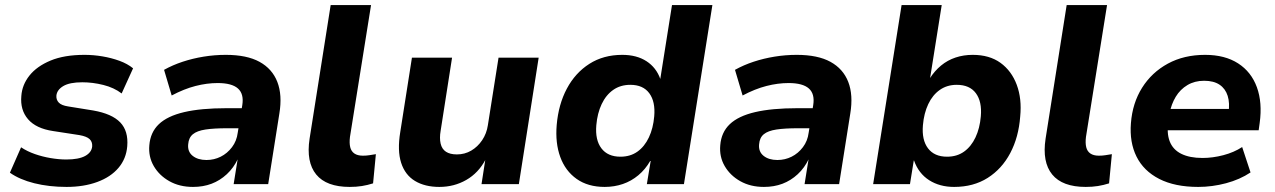

<svg xmlns="http://www.w3.org/2000/svg" viewBox="-20 -725 5022 756"><path d="M242 11Q173 11 115 -3.5Q57 -18 19 -45L63 -145Q87 -129 117 -118.5Q147 -108 179.5 -102.5Q212 -97 241 -97Q290 -97 315.5 -111Q341 -125 343 -149Q344 -167 332.5 -177.5Q321 -188 293 -193L189 -209Q122 -219 90.5 -255.5Q59 -292 64 -347Q67 -391 96 -427.5Q125 -464 179 -486.5Q233 -509 313 -509Q348 -509 383.5 -503Q419 -497 450.5 -485.5Q482 -474 504 -456L459 -357Q429 -380 387 -390.5Q345 -401 304 -401Q254 -401 229 -386Q204 -371 202 -348Q201 -332 211.5 -321Q222 -310 248 -306L347 -290Q421 -277 453.5 -243Q486 -209 481 -149Q477 -100 446.5 -64Q416 -28 363 -8.5Q310 11 242 11Z M740 11Q687 11 647 -11.5Q607 -34 585.5 -71Q564 -108 568 -153Q572 -204 605.5 -236Q639 -268 705 -283.5Q771 -299 872 -299H948L936 -220H873Q822 -220 789 -215Q756 -210 739.5 -196.5Q723 -183 721 -157Q718 -128 738.5 -111.5Q759 -95 793 -95Q823 -95 849 -108Q875 -121 893.5 -145.5Q912 -170 916 -202L934 -311Q941 -355 917 -376.5Q893 -398 837 -398Q795 -398 750 -386.5Q705 -375 656 -349L626 -450Q660 -469 699.5 -482Q739 -495 782 -502Q825 -509 869 -509Q952 -509 1002 -481.5Q1052 -454 1072 -402.5Q1092 -351 1080 -278L1036 0H900L916 -100H917Q900 -64 873 -39Q846 -14 813 -1.5Q780 11 740 11Z M1357 11Q1265 11 1225 -38Q1185 -87 1199 -179L1282 -705H1441L1358 -186Q1355 -162 1359 -145.5Q1363 -129 1375.5 -120.5Q1388 -112 1409 -112Q1423 -112 1435 -114Q1447 -116 1460 -118L1449 -3Q1427 4 1405 7.5Q1383 11 1357 11Z M1710 11Q1653 11 1614 -12.5Q1575 -36 1559.5 -84Q1544 -132 1556 -205L1602 -498H1760L1715 -210Q1710 -181 1715 -159.5Q1720 -138 1736 -127.5Q1752 -117 1779 -117Q1810 -117 1835.5 -132Q1861 -147 1878.5 -173Q1896 -199 1901 -232L1943 -498H2101L2023 0H1876L1891 -97H1892Q1864 -44 1816 -16.5Q1768 11 1710 11Z M2361 11Q2295 11 2250.5 -20.5Q2206 -52 2186 -107Q2166 -162 2172 -233Q2179 -314 2212 -376Q2245 -438 2300.5 -473.5Q2356 -509 2430 -509Q2487 -509 2525.5 -484Q2564 -459 2580 -414V-415L2626 -705H2785L2673 0H2527L2542 -91H2540Q2521 -58 2493.5 -35Q2466 -12 2432.5 -0.5Q2399 11 2361 11ZM2423 -108Q2462 -108 2490 -128Q2518 -148 2535 -184Q2552 -220 2556 -267Q2561 -325 2536.5 -358Q2512 -391 2462 -391Q2423 -391 2394.5 -371Q2366 -351 2349 -315Q2332 -279 2328 -232Q2323 -174 2348 -141Q2373 -108 2423 -108Z M2988 11Q2935 11 2895 -11.5Q2855 -34 2833.5 -71Q2812 -108 2816 -153Q2820 -204 2853.5 -236Q2887 -268 2953 -283.5Q3019 -299 3120 -299H3196L3184 -220H3121Q3070 -220 3037 -215Q3004 -210 2987.5 -196.5Q2971 -183 2969 -157Q2966 -128 2986.5 -111.5Q3007 -95 3041 -95Q3071 -95 3097 -108Q3123 -121 3141.5 -145.5Q3160 -170 3164 -202L3182 -311Q3189 -355 3165 -376.5Q3141 -398 3085 -398Q3043 -398 2998 -386.5Q2953 -375 2904 -349L2874 -450Q2908 -469 2947.5 -482Q2987 -495 3030 -502Q3073 -509 3117 -509Q3200 -509 3250 -481.5Q3300 -454 3320 -402.5Q3340 -351 3328 -278L3284 0H3148L3164 -100H3165Q3148 -64 3121 -39Q3094 -14 3061 -1.5Q3028 11 2988 11Z M3737 11Q3680 11 3638.5 -15.5Q3597 -42 3579 -93H3578L3563 0H3418L3530 -705H3688L3642 -416H3641Q3660 -446 3685.5 -467Q3711 -488 3742.5 -498.5Q3774 -509 3810 -509Q3876 -509 3919.5 -477.5Q3963 -446 3983.5 -391Q4004 -336 3997 -266Q3991 -185 3958 -122.5Q3925 -60 3869 -24.5Q3813 11 3737 11ZM3709 -108Q3748 -108 3776 -128Q3804 -148 3821 -184Q3838 -220 3842 -267Q3847 -325 3822.5 -358Q3798 -391 3747 -391Q3709 -391 3680.5 -371Q3652 -351 3635 -315Q3618 -279 3614 -232Q3609 -174 3634 -141Q3659 -108 3709 -108Z M4255 11Q4163 11 4123 -38Q4083 -87 4097 -179L4180 -705H4339L4256 -186Q4253 -162 4257 -145.5Q4261 -129 4273.5 -120.5Q4286 -112 4307 -112Q4321 -112 4333 -114Q4345 -116 4358 -118L4347 -3Q4325 4 4303 7.5Q4281 11 4255 11Z M4698 11Q4606 11 4544.5 -20.5Q4483 -52 4455 -108.5Q4427 -165 4433 -240Q4439 -319 4477 -379.5Q4515 -440 4578.5 -474.5Q4642 -509 4725 -509Q4803 -509 4855 -475.5Q4907 -442 4929 -381.5Q4951 -321 4940 -241L4936 -212H4555L4568 -296H4832L4817 -280Q4823 -319 4814 -347.5Q4805 -376 4782 -391.5Q4759 -407 4721 -407Q4684 -407 4655.5 -390Q4627 -373 4609.5 -344Q4592 -315 4585 -278L4581 -249Q4573 -202 4585.5 -169Q4598 -136 4631 -119.5Q4664 -103 4715 -103Q4755 -103 4797 -114Q4839 -125 4871 -146L4904 -46Q4862 -18 4807.5 -3.5Q4753 11 4698 11Z"/></svg>

Font: Nunito Sans 9pt ExtraBold
Style: Italic
Weight: 800
Italic angle: -9°
Version: Version 3.101;gftools[0.9.27]